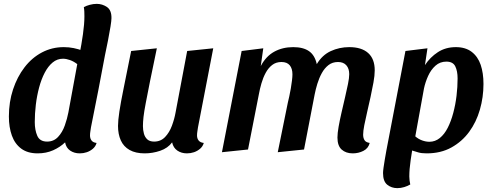

<svg xmlns="http://www.w3.org/2000/svg" viewBox="-20 -774 2549 994"><path d="M175 20Q123 20 90 -4.5Q57 -29 41.5 -72Q26 -115 26 -171Q26 -246 47.5 -311Q69 -376 107 -425.5Q145 -475 197 -502.5Q249 -530 310 -530Q337 -530 361.5 -525Q386 -520 410 -511L524 -491Q507 -400 489 -306.5Q471 -213 451 -115Q450 -107 448 -95Q446 -83 446 -73Q446 -57 454 -46.5Q462 -36 480 -34Q475 -16 461 -4Q447 8 429.5 14Q412 20 393 20Q364 20 343 5.5Q322 -9 317 -37Q291 -12 255 4Q219 20 175 20ZM224 -41Q258 -41 280.5 -65Q303 -89 315.5 -124.5Q328 -160 334 -192L380 -442Q362 -456 342.5 -463Q323 -470 306 -470Q276 -470 252.5 -450.5Q229 -431 211.5 -397.5Q194 -364 182.5 -321Q171 -278 165.5 -232Q160 -186 160 -142Q160 -101 173 -71Q186 -41 224 -41ZM522 -481 391 -489Q402 -544 409.5 -597Q417 -650 417 -690Q417 -703 416.5 -714.5Q416 -726 414 -737Q426 -744 444.5 -749Q463 -754 481 -754Q510 -754 534 -737.5Q558 -721 557 -679Q557 -667 552 -636Q547 -605 539 -564Q531 -523 522 -481Z M729 20Q682 20 651 2.5Q620 -15 605.5 -47Q591 -79 591 -122Q591 -150 598 -196.5Q605 -243 620.5 -319Q636 -395 659 -510L792 -524Q770 -421 756.5 -352.5Q743 -284 734.5 -240Q726 -196 723 -169Q720 -142 720 -121Q720 -101 725 -82.5Q730 -64 742.5 -52.5Q755 -41 778 -41Q812 -41 834.5 -64.5Q857 -88 870 -123Q883 -158 889 -192L949 -510L1084 -524L1005 -115Q1004 -107 1002 -95Q1000 -83 1000 -73Q1000 -57 1008.5 -46.5Q1017 -36 1035 -34Q1030 -16 1016 -4Q1002 8 984.5 14Q967 20 948 20Q919 20 898 5.5Q877 -9 871 -37Q849 -7 809.5 6.5Q770 20 729 20Z M1806 20Q1771 20 1749 0.5Q1727 -19 1727 -62Q1727 -84 1733 -118Q1739 -152 1748 -191Q1757 -230 1766 -268.5Q1775 -307 1781.5 -339Q1788 -371 1788 -390Q1788 -419 1773 -436Q1758 -453 1730 -453Q1701 -453 1680.5 -437Q1660 -421 1646 -395.5Q1632 -370 1623 -340.5Q1614 -311 1609 -285L1554 0L1418 14L1470 -242Q1473 -255 1477.5 -274.5Q1482 -294 1485.5 -315.5Q1489 -337 1491.5 -356.5Q1494 -376 1494 -389Q1494 -419 1480 -436Q1466 -453 1437 -453Q1409 -453 1389 -437.5Q1369 -422 1355.5 -397Q1342 -372 1333.5 -342.5Q1325 -313 1320 -285L1264 0L1129 14L1231 -510L1343 -524L1330 -432Q1357 -483 1400 -506.5Q1443 -530 1498 -530Q1550 -530 1580 -509Q1610 -488 1620 -442Q1648 -489 1692.5 -509.5Q1737 -530 1788 -530Q1852 -530 1886 -499.5Q1920 -469 1920 -410Q1920 -383 1913.5 -347.5Q1907 -312 1898.5 -272.5Q1890 -233 1881 -195Q1872 -157 1866 -126Q1860 -95 1860 -77Q1860 -60 1867 -48.5Q1874 -37 1894 -34Q1887 -6 1861.5 7Q1836 20 1806 20Z M2189 20Q2162 20 2145.5 15Q2129 10 2100 1L1983 -9L2079 -510L2193 -524L2180 -437Q2207 -478 2247 -504Q2287 -530 2340 -530Q2390 -530 2422 -505.5Q2454 -481 2468.5 -438.5Q2483 -396 2483 -339Q2483 -271 2464.5 -206.5Q2446 -142 2409 -91.5Q2372 -41 2317 -10.5Q2262 20 2189 20ZM2037 200Q2007 200 1985 182.5Q1963 165 1963 122Q1963 113 1965.5 94.5Q1968 76 1972 52.5Q1976 29 1980.5 4Q1985 -21 1990 -44L2121 -37Q2113 7 2106 55Q2099 103 2099 140Q2099 151 2100.5 161.5Q2102 172 2104 181Q2091 189 2073 194.5Q2055 200 2037 200ZM2203 -40Q2233 -40 2257 -59.5Q2281 -79 2298 -112.5Q2315 -146 2326.5 -189Q2338 -232 2343.5 -278Q2349 -324 2349 -368Q2349 -406 2337 -430.5Q2325 -455 2291 -455Q2258 -455 2234.5 -434Q2211 -413 2196.5 -381Q2182 -349 2175 -316L2130 -68Q2146 -54 2165.5 -47Q2185 -40 2203 -40Z"/></svg>

Font: Sansita Swashed Light Medium
Style: Regular
Weight: 500
Version: Version 1.003